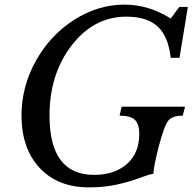

<svg xmlns="http://www.w3.org/2000/svg" viewBox="-20 -800 849 830"><path d="M387 -44Q474 -44 528 -90.5Q582 -137 582 -222Q582 -263 563.5 -281.5Q545 -300 497 -300L506 -339H780L770 -300Q725 -300 707.5 -278.5Q690 -257 666 -166Q644 -79 643 -49Q624 -46 581.5 -30Q539 -14 484.5 -2Q430 10 365 10Q230 10 151.5 -74Q73 -158 73 -301Q73 -425 134.5 -536Q196 -647 299.5 -713.5Q403 -780 518 -780Q623 -780 718 -720L755 -770H792L756 -550H718Q708 -642 662 -685Q616 -728 526 -728Q386 -728 290 -604Q194 -480 194 -300Q194 -44 387 -44Z"/></svg>

Font: Libre Baskerville
Style: Italic
Weight: 400
Italic angle: -15°
Designer: Pablo Impallari, Rodrigo Fuenzalida
Foundry: Pablo Impallari, Rodrigo Fuenzalida
Version: Version 1.051;Glyphs 3.2.3 (3260)